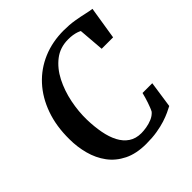

<svg xmlns="http://www.w3.org/2000/svg" viewBox="-202 -898 1052 1052"><g transform="rotate(-45 324.0 -372.0)"><path d="M333.5 8.5Q257 8.5 203.5 -18Q150 -44.5 117 -89.2Q84 -134 68.8 -190.8Q53.5 -247.5 53.5 -308Q52.5 -409 81.8 -491Q111 -573 164.5 -631.2Q218 -689.5 291.5 -720.5Q365 -751.5 453 -751.5Q497.5 -751.5 535 -745.2Q572.5 -739 601.2 -732.2Q630 -725.5 648 -723.5L617.5 -533H529L517 -682.5Q508.5 -687 497.2 -690.8Q486 -694.5 471 -697Q456 -699.5 435.5 -699.5Q372.5 -699.5 327 -664.2Q281.5 -629 252.2 -571.8Q223 -514.5 209.2 -446.8Q195.5 -379 197 -314.5Q198.5 -259.5 207.5 -211.5Q216.5 -163.5 235.2 -127.8Q254 -92 283.8 -72Q313.5 -52 356 -52Q373.5 -52 396.5 -55.8Q419.5 -59.5 441.5 -68.8Q463.5 -78 478.5 -95Q484 -105 489 -118Q494 -131 499 -145.2Q504 -159.5 508.2 -174.5Q512.5 -189.5 516 -203.5H591.5L569 -49.5Q555 -42 534 -32.2Q513 -22.5 484.5 -13.2Q456 -4 418.8 2.2Q381.5 8.5 333.5 8.5Z"/></g></svg>

Font: Merriweather 36pt SemiBold
Style: Italic
Weight: 600
Italic angle: -7.8°
Version: Version 2.101